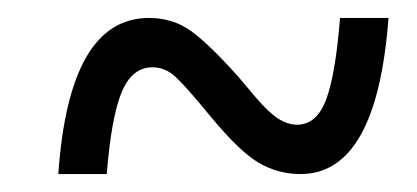

<svg xmlns="http://www.w3.org/2000/svg" viewBox="-20 -464 465 214"><path d="M146 -444Q173 -444 193.5 -429Q214 -414 246 -378Q250 -373 265 -355.5Q280 -338 290.5 -331.5Q301 -325 311 -325Q333 -325 343.5 -353Q354 -381 359 -444H413Q400 -270 315 -270Q290 -270 268.5 -282.5Q247 -295 214 -335Q187 -368 175.5 -378.5Q164 -389 150 -389Q127 -389 115.5 -361Q104 -333 99 -270H45Q57 -444 146 -444Z"/></svg>

Font: Noto Serif Cond
Style: Italic
Weight: 400
Width: 3
Italic angle: -12°
Designer: Monotype Design Team
Foundry: Monotype Imaging Inc.
Version: Version 1.001